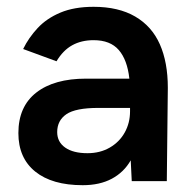

<svg xmlns="http://www.w3.org/2000/svg" viewBox="-20 -532 564 564"><path d="M223 12Q133 12 83.5 -28Q34 -68 34 -141Q34 -219 86.5 -260Q139 -301 233 -301H360Q354 -356 329 -385Q304 -414 255 -414Q219 -414 192 -399Q165 -384 146 -352L48 -388Q64 -421 90.5 -449.5Q117 -478 157.5 -495Q198 -512 255 -512Q328 -512 377 -483.5Q426 -455 449.5 -402Q473 -349 473 -274L470 0H367L364 -61Q344 -26 308.5 -7Q273 12 223 12ZM237 -82Q274 -82 302.5 -98.5Q331 -115 346.5 -143Q362 -171 362 -205V-215H269Q202 -215 175 -196.5Q148 -178 148 -144Q148 -115 171.5 -98.5Q195 -82 237 -82Z"/></svg>

Font: Figtree Light SemiBold
Style: Regular
Weight: 600
Version: Version 2.002